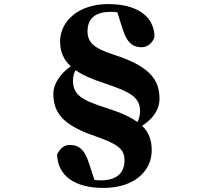

<svg xmlns="http://www.w3.org/2000/svg" viewBox="-20 -790 1040 939"><path d="M503 -261C380 -300 337 -326 337 -395C337 -414 341 -431 349 -447C384 -423 431 -402 493 -382C621 -339 665 -314 665 -245C665 -227 660 -209 652 -193C618 -218 569 -240 503 -261ZM579 -650C601 -577 633 -559 673 -559C701 -559 728 -580 736 -612C732 -713 648 -770 509 -770C363 -770 274 -686 274 -587C274 -538 290 -499 326 -466C276 -431 241 -381 241 -331C241 -230 299 -175 443 -125C555 -86 589 -62 589 -6C589 62 543 92 475 92C462 92 452 91 442 90L416 11C393 -64 361 -81 321 -81C294 -81 275 -66 259 -35C263 72 347 129 486 129C638 129 722 46 722 -55C722 -105 708 -143 675 -175C726 -207 760 -252 760 -308C760 -405 706 -468 535 -523C443 -553 408 -580 408 -637C408 -703 451 -732 520 -732C533 -732 544 -732 554 -730Z"/></svg>

Font: Noto Serif KR Black
Style: Regular
Weight: 900
Version: Version 1.001;PS 1.001;hotconv 16.6.54;makeotf.lib2.5.65590